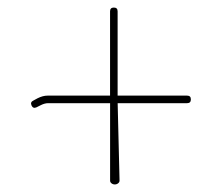

<svg xmlns="http://www.w3.org/2000/svg" viewBox="-20 -558 573 508"><path d="M475 -305H291.2V-528C291.2 -534.7 287.9 -538 281.2 -538C274.6 -538 271.2 -534.7 271.2 -528V-305H105.9C97.6 -305 88.8 -302.7 79.4 -298L68.4 -292C62.4 -289.3 60.8 -285 63.4 -279C66.1 -273 70.4 -271.3 76.4 -274L88.4 -280C95.1 -283.3 101.4 -285 107.4 -285H271.3V-80C271.3 -77.3 272.5 -75 275 -73C277.5 -71 280.4 -70 283.8 -70C287.1 -70 290 -71 292.5 -73C295 -75 296.3 -77.3 296.3 -80L291.3 -285H475C481.7 -285 485 -288.3 485 -295C485 -301.7 481.7 -305 475 -305Z"/></svg>

Font: Proton
Style: RgExt
Weight: 500
Version: Version 1.017